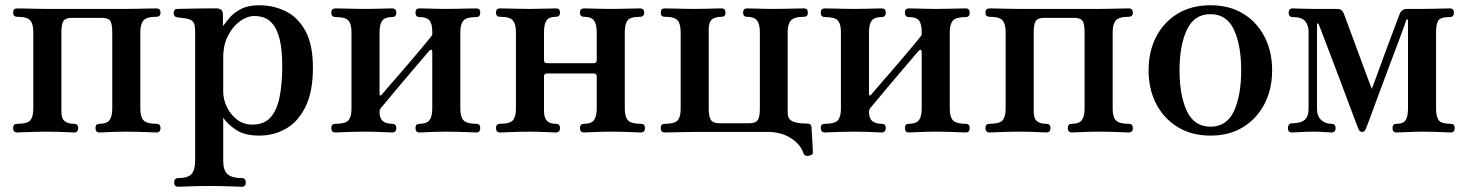

<svg xmlns="http://www.w3.org/2000/svg" viewBox="-20 -505 5596 732"><path d="M46 0Q30 0 30 -17Q30 -33 46 -33Q84 -33 95.5 -46.5Q107 -60 107 -90V-383Q107 -413 95.5 -427Q84 -441 46 -441Q30 -441 30 -457Q30 -473 46 -473Q53 -473 74 -472.5Q95 -472 119.5 -471.5Q144 -471 161 -471H461Q479 -471 503 -471.5Q527 -472 548 -472.5Q569 -473 576 -473Q592 -473 592 -457Q592 -441 576 -441Q539 -441 527 -427Q515 -413 515 -383V-90Q515 -60 527 -46.5Q539 -33 576 -33Q592 -33 592 -17Q592 0 576 0Q569 0 548 -1Q527 -2 503 -2.5Q479 -3 461 -3Q444 -3 423 -2.5Q402 -2 384.5 -1Q367 0 359 0Q344 0 344 -17Q344 -33 359 -33Q387 -33 397.5 -47Q408 -61 408 -92V-381Q408 -413 400.5 -425Q393 -437 367 -437H255Q230 -437 222 -425Q214 -413 214 -381V-80Q214 -53 226.5 -43Q239 -33 262 -33Q278 -33 278 -17Q278 0 262 0Q255 0 237.5 -1Q220 -2 199.5 -2.5Q179 -3 161 -3Q144 -3 119.5 -2.5Q95 -2 74 -1Q53 0 46 0Z M659 207Q644 207 644 191Q644 174 659 174Q697 174 710.5 158Q724 142 724 106V-384Q724 -412 717 -421Q710 -430 696 -433Q689 -435 675.5 -436.5Q662 -438 656 -439Q642 -441 642 -455Q642 -471 657 -471Q660 -471 681 -471.5Q702 -472 728.5 -472.5Q755 -473 777 -473Q799 -473 805 -473Q830 -473 830 -450V-406Q839 -418 855 -437Q871 -456 898.5 -470.5Q926 -485 967 -485Q1022 -485 1068.5 -462.5Q1115 -440 1144 -388Q1173 -336 1173 -247Q1173 -155 1144.5 -97.5Q1116 -40 1069.5 -14Q1023 12 969 12Q913 12 880.5 -9.5Q848 -31 831 -56V109Q831 145 848 159.5Q865 174 902 174Q917 174 917 191Q917 207 902 207Q895 207 871.5 206Q848 205 821.5 204.5Q795 204 777 204Q760 204 735 204.5Q710 205 688.5 206Q667 207 659 207ZM942 -30Q987 -30 1011.5 -57.5Q1036 -85 1046 -135.5Q1056 -186 1056 -253Q1056 -316 1046.5 -354Q1037 -392 1021.5 -411.5Q1006 -431 987.5 -437.5Q969 -444 950 -444Q923 -444 895.5 -424.5Q868 -405 849.5 -369.5Q831 -334 831 -285V-155Q831 -127 844.5 -98Q858 -69 883 -49.5Q908 -30 942 -30Z M1259 0Q1243 0 1243 -17Q1243 -33 1259 -33Q1297 -33 1308.5 -46.5Q1320 -60 1320 -90V-383Q1320 -413 1308.5 -426.5Q1297 -440 1259 -440Q1243 -440 1243 -457Q1243 -473 1259 -473Q1266 -473 1287 -472.5Q1308 -472 1332.5 -471.5Q1357 -471 1374 -471Q1392 -471 1412.5 -471.5Q1433 -472 1450.5 -472.5Q1468 -473 1475 -473Q1491 -473 1491 -457Q1491 -440 1475 -440Q1448 -440 1437.5 -426.5Q1427 -413 1427 -381V-148Q1427 -142 1430 -141Q1433 -140 1437 -146Q1441 -151 1459 -172Q1477 -193 1503 -222.5Q1529 -252 1554.5 -282.5Q1580 -313 1599.5 -336Q1619 -359 1624 -366Q1626 -368 1627 -370Q1628 -372 1628 -376V-383Q1628 -415 1617 -427.5Q1606 -440 1579 -440Q1564 -440 1564 -457Q1564 -473 1579 -473Q1587 -473 1604.5 -472.5Q1622 -472 1643 -471.5Q1664 -471 1681 -471Q1699 -471 1723 -471.5Q1747 -472 1768 -472.5Q1789 -473 1796 -473Q1811 -473 1811 -457Q1811 -440 1796 -440Q1759 -440 1747 -426.5Q1735 -413 1735 -383V-90Q1735 -60 1747 -46.5Q1759 -33 1796 -33Q1811 -33 1811 -17Q1811 0 1796 0Q1789 0 1768 -1Q1747 -2 1723 -2.5Q1699 -3 1681 -3Q1664 -3 1643 -2.5Q1622 -2 1604.5 -1Q1587 0 1579 0Q1564 0 1564 -17Q1564 -33 1579 -33Q1606 -33 1617 -46.5Q1628 -60 1628 -92V-307Q1628 -314 1624.5 -315Q1621 -316 1616 -311Q1610 -304 1591.5 -282Q1573 -260 1547.5 -230.5Q1522 -201 1497.5 -171.5Q1473 -142 1455 -120.5Q1437 -99 1432 -93Q1429 -89 1428 -85Q1427 -81 1427 -79Q1427 -54 1439.5 -43.5Q1452 -33 1475 -33Q1491 -33 1491 -17Q1491 0 1475 0Q1468 0 1450.5 -1Q1433 -2 1412.5 -2.5Q1392 -3 1374 -3Q1357 -3 1332.5 -2.5Q1308 -2 1287 -1Q1266 0 1259 0Z M1886 0Q1871 0 1871 -17Q1871 -33 1886 -33Q1924 -33 1935.5 -46.5Q1947 -60 1947 -90V-383Q1947 -413 1935.5 -427Q1924 -441 1886 -441Q1871 -441 1871 -457Q1871 -473 1886 -473Q1894 -473 1914.5 -472.5Q1935 -472 1959.5 -471.5Q1984 -471 2001 -471Q2027 -471 2058 -472Q2089 -473 2100 -473Q2115 -473 2115 -457Q2115 -441 2100 -441Q2073 -441 2063.5 -427Q2054 -413 2054 -381V-275Q2054 -264 2067 -264H2242Q2255 -264 2255 -275V-381Q2255 -413 2244.5 -427Q2234 -441 2207 -441Q2191 -441 2191 -457Q2191 -473 2207 -473Q2214 -473 2231.5 -472.5Q2249 -472 2270 -471.5Q2291 -471 2308 -471Q2326 -471 2349.5 -471.5Q2373 -472 2393 -472.5Q2413 -473 2420 -473Q2436 -473 2436 -457Q2436 -441 2420 -441Q2383 -441 2372.5 -427Q2362 -413 2362 -383V-90Q2362 -60 2374 -46.5Q2386 -33 2423 -33Q2439 -33 2439 -17Q2439 0 2423 0Q2416 0 2395 -1Q2374 -2 2350 -2.5Q2326 -3 2308 -3Q2291 -3 2270 -2.5Q2249 -2 2231.5 -1Q2214 0 2207 0Q2191 0 2191 -17Q2191 -33 2207 -33Q2234 -33 2244.5 -47Q2255 -61 2255 -92V-215Q2255 -225 2242 -225H2067Q2054 -225 2054 -215V-83Q2054 -56 2065 -44.5Q2076 -33 2100 -33Q2115 -33 2115 -17Q2115 0 2100 0Q2089 0 2058 -1.5Q2027 -3 2001 -3Q1984 -3 1959.5 -2.5Q1935 -2 1914.5 -1Q1894 0 1886 0Z M3064 89Q3047 91 3044 81Q3032 45 2995 21.5Q2958 -2 2907 -2H2629Q2612 -2 2587.5 -1.5Q2563 -1 2542.5 -0.5Q2522 0 2514 0Q2499 0 2499 -17Q2499 -33 2514 -33Q2552 -33 2563.5 -46Q2575 -59 2575 -89V-383Q2575 -413 2563.5 -427Q2552 -441 2514 -441Q2499 -441 2499 -457Q2499 -473 2514 -473Q2522 -473 2542.5 -472.5Q2563 -472 2587.5 -471.5Q2612 -471 2629 -471Q2647 -471 2667.5 -471.5Q2688 -472 2706 -472.5Q2724 -473 2731 -473Q2746 -473 2746 -457Q2746 -441 2731 -441Q2707 -441 2694.5 -431Q2682 -421 2682 -393V-91Q2682 -60 2690.5 -47.5Q2699 -35 2724 -35H2835Q2861 -35 2869 -47.5Q2877 -60 2877 -91V-381Q2877 -413 2866 -427Q2855 -441 2828 -441Q2813 -441 2813 -457Q2813 -473 2828 -473Q2836 -473 2853.5 -472.5Q2871 -472 2892 -471.5Q2913 -471 2930 -471Q2947 -471 2971 -471.5Q2995 -472 3016.5 -472.5Q3038 -473 3045 -473Q3060 -473 3060 -457Q3060 -441 3045 -441Q3008 -441 2995.5 -427Q2983 -413 2983 -383V-74Q2983 -52 3000.5 -43Q3018 -34 3057 -34Q3074 -34 3074 -19Q3074 -13 3075 1.5Q3076 16 3077 32.5Q3078 49 3078.5 61.5Q3079 74 3079 76Q3080 81 3075 84.5Q3070 88 3064 89Z M3125 0Q3109 0 3109 -17Q3109 -33 3125 -33Q3163 -33 3174.5 -46.5Q3186 -60 3186 -90V-383Q3186 -413 3174.5 -426.5Q3163 -440 3125 -440Q3109 -440 3109 -457Q3109 -473 3125 -473Q3132 -473 3153 -472.5Q3174 -472 3198.5 -471.5Q3223 -471 3240 -471Q3258 -471 3278.5 -471.5Q3299 -472 3316.5 -472.5Q3334 -473 3341 -473Q3357 -473 3357 -457Q3357 -440 3341 -440Q3314 -440 3303.5 -426.5Q3293 -413 3293 -381V-148Q3293 -142 3296 -141Q3299 -140 3303 -146Q3307 -151 3325 -172Q3343 -193 3369 -222.5Q3395 -252 3420.5 -282.5Q3446 -313 3465.5 -336Q3485 -359 3490 -366Q3492 -368 3493 -370Q3494 -372 3494 -376V-383Q3494 -415 3483 -427.5Q3472 -440 3445 -440Q3430 -440 3430 -457Q3430 -473 3445 -473Q3453 -473 3470.5 -472.5Q3488 -472 3509 -471.5Q3530 -471 3547 -471Q3565 -471 3589 -471.5Q3613 -472 3634 -472.5Q3655 -473 3662 -473Q3677 -473 3677 -457Q3677 -440 3662 -440Q3625 -440 3613 -426.5Q3601 -413 3601 -383V-90Q3601 -60 3613 -46.5Q3625 -33 3662 -33Q3677 -33 3677 -17Q3677 0 3662 0Q3655 0 3634 -1Q3613 -2 3589 -2.5Q3565 -3 3547 -3Q3530 -3 3509 -2.5Q3488 -2 3470.5 -1Q3453 0 3445 0Q3430 0 3430 -17Q3430 -33 3445 -33Q3472 -33 3483 -46.5Q3494 -60 3494 -92V-307Q3494 -314 3490.5 -315Q3487 -316 3482 -311Q3476 -304 3457.5 -282Q3439 -260 3413.5 -230.5Q3388 -201 3363.5 -171.5Q3339 -142 3321 -120.5Q3303 -99 3298 -93Q3295 -89 3294 -85Q3293 -81 3293 -79Q3293 -54 3305.5 -43.5Q3318 -33 3341 -33Q3357 -33 3357 -17Q3357 0 3341 0Q3334 0 3316.5 -1Q3299 -2 3278.5 -2.5Q3258 -3 3240 -3Q3223 -3 3198.5 -2.5Q3174 -2 3153 -1Q3132 0 3125 0Z M3753 0Q3737 0 3737 -17Q3737 -33 3753 -33Q3791 -33 3802.5 -46.5Q3814 -60 3814 -90V-383Q3814 -413 3802.5 -427Q3791 -441 3753 -441Q3737 -441 3737 -457Q3737 -473 3753 -473Q3760 -473 3781 -472.5Q3802 -472 3826.5 -471.5Q3851 -471 3868 -471H4168Q4186 -471 4210 -471.5Q4234 -472 4255 -472.5Q4276 -473 4283 -473Q4299 -473 4299 -457Q4299 -441 4283 -441Q4246 -441 4234 -427Q4222 -413 4222 -383V-90Q4222 -60 4234 -46.5Q4246 -33 4283 -33Q4299 -33 4299 -17Q4299 0 4283 0Q4276 0 4255 -1Q4234 -2 4210 -2.5Q4186 -3 4168 -3Q4151 -3 4130 -2.5Q4109 -2 4091.5 -1Q4074 0 4066 0Q4051 0 4051 -17Q4051 -33 4066 -33Q4094 -33 4104.5 -47Q4115 -61 4115 -92V-381Q4115 -413 4107.5 -425Q4100 -437 4074 -437H3962Q3937 -437 3929 -425Q3921 -413 3921 -381V-80Q3921 -53 3933.5 -43Q3946 -33 3969 -33Q3985 -33 3985 -17Q3985 0 3969 0Q3962 0 3944.5 -1Q3927 -2 3906.5 -2.5Q3886 -3 3868 -3Q3851 -3 3826.5 -2.5Q3802 -2 3781 -1Q3760 0 3753 0Z M4595 12Q4523 12 4470 -20.5Q4417 -53 4388 -109Q4359 -165 4359 -237Q4359 -309 4388 -365Q4417 -421 4470 -453Q4523 -485 4595 -485Q4667 -485 4719.5 -453Q4772 -421 4801 -365Q4830 -309 4830 -237Q4830 -165 4801 -109Q4772 -53 4719.5 -20.5Q4667 12 4595 12ZM4595 -22Q4657 -22 4684.5 -81.5Q4712 -141 4712 -237Q4712 -332 4684.5 -391.5Q4657 -451 4595 -451Q4533 -451 4505 -391.5Q4477 -332 4477 -237Q4477 -141 4505 -81.5Q4533 -22 4595 -22Z M4905 0Q4890 0 4890 -17Q4890 -24 4894 -29.5Q4898 -35 4905 -35Q4940 -35 4954.5 -48.5Q4969 -62 4969 -90V-383Q4969 -408 4956 -424Q4943 -440 4908 -440Q4893 -440 4893 -457Q4893 -473 4908 -473Q4919 -473 4940 -472Q4961 -471 4987 -471H5076Q5088 -471 5094 -466.5Q5100 -462 5103 -454Q5105 -449 5114 -424.5Q5123 -400 5136 -365Q5149 -330 5163 -292Q5177 -254 5189.5 -220Q5202 -186 5210 -166Q5218 -186 5230 -219.5Q5242 -253 5256 -291Q5270 -329 5283 -363.5Q5296 -398 5305 -422Q5314 -446 5316 -451Q5323 -471 5345 -471H5403Q5421 -471 5442.5 -471.5Q5464 -472 5482.5 -472.5Q5501 -473 5508 -473Q5523 -473 5523 -457Q5523 -440 5508 -440Q5471 -440 5463 -426Q5455 -412 5455 -383V-90Q5455 -62 5464.5 -47.5Q5474 -33 5511 -33Q5526 -33 5526 -17Q5526 0 5511 0Q5504 0 5484.5 -1Q5465 -2 5443 -2.5Q5421 -3 5403 -3Q5377 -3 5346 -1.5Q5315 0 5304 0Q5289 0 5289 -17Q5289 -33 5304 -33Q5331 -33 5339.5 -47.5Q5348 -62 5348 -92V-427Q5348 -431 5345 -431Q5342 -431 5341 -428Q5341 -426 5330 -396Q5319 -366 5302 -320.5Q5285 -275 5265.5 -223.5Q5246 -172 5229 -125.5Q5212 -79 5200.5 -48Q5189 -17 5187 -13Q5182 -2 5173 -2Q5164 -2 5159 -13Q5158 -15 5147 -44.5Q5136 -74 5119 -119Q5102 -164 5083 -215Q5064 -266 5046.5 -311Q5029 -356 5018.5 -384.5Q5008 -413 5007 -414Q5006 -416 5003.5 -415.5Q5001 -415 5001 -412V-91Q5001 -62 5017 -47.5Q5033 -33 5056 -33Q5072 -33 5072 -17Q5072 0 5056 0Q5046 0 5029.5 -1.5Q5013 -3 4987 -3Q4961 -3 4938.5 -1.5Q4916 0 4905 0Z"/></svg>

Font: Zen Antique
Style: Regular
Weight: 400
Designer: Yoshimichi Ohira
Foundry: Positype
Version: Version 1.001